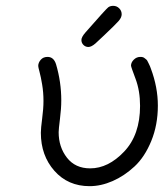

<svg xmlns="http://www.w3.org/2000/svg" viewBox="-20 -634 565 658"><path d="M111 -408Q111 -419 119.5 -429Q128 -439 143 -439Q164 -439 172 -414Q190 -353 190 -290Q190 -262 185.5 -226.5Q181 -191 181 -181Q181 -130 209.5 -93.5Q238 -57 289 -57Q351 -57 405.5 -114.5Q460 -172 460 -271Q460 -323 444.5 -364Q429 -405 429 -409Q429 -420 438.5 -429.5Q448 -439 461 -439Q466 -439 469.5 -438Q473 -437 476.5 -434Q480 -431 482 -429.5Q484 -428 486.5 -422.5Q489 -417 490 -415.5Q491 -414 494 -407Q497 -400 497 -399Q521 -335 521 -272Q521 -206 498.5 -151Q476 -96 441 -63.5Q406 -31 366 -13.5Q326 4 287 4Q213 4 166.5 -48.5Q120 -101 120 -179Q120 -194 124.5 -228Q129 -262 129 -288Q129 -317 124.5 -344Q120 -371 115.5 -387.5Q111 -404 111 -408ZM273 -523Q344 -604 351 -609Q358 -614 368 -614Q380 -614 388.5 -605.5Q397 -597 397 -585Q397 -574 386.5 -562Q376 -550 338 -514Q319 -496 307 -485Q293 -473 283 -473Q273 -473 266 -480Q259 -487 259 -497Q259 -507 273 -523Z"/></svg>

Font: CMU Typewriter Text
Style: LightOblique
Weight: 200
Italic angle: -9.46001°
Version: Version 0.7.0